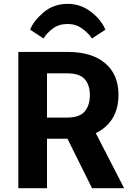

<svg xmlns="http://www.w3.org/2000/svg" viewBox="-20 -982 680 1002"><path d="M75.7 0V-710.9H334.7Q459.2 -710.9 528.8 -652.1Q598.4 -593.3 598.4 -486.6Q598.4 -379.2 528.4 -318.6Q458.5 -258.1 334.5 -258.1H225.3V0ZM225.3 -368.4H329.6Q395 -368.4 421.9 -400Q448.7 -431.6 449 -485.4Q449 -538.6 422 -569Q395 -599.4 329.6 -599.4H225.3ZM460.2 0 297.4 -327.9 455.3 -335 627.7 0ZM206.8 -781.2 137.5 -827.1Q152.8 -869.9 205.6 -915.9Q258.3 -961.9 333.3 -961.9Q401.1 -961.9 455.4 -919.8Q509.8 -877.7 529.8 -826.9L460 -781.2Q441.2 -809.6 408.3 -833.3Q375.5 -856.9 333.3 -856.9Q288.6 -856.9 257.2 -834.2Q225.8 -811.5 206.8 -781.2Z"/></svg>

Font: RobotoFlex
Style: Regular
Weight: 400
Designer: Berlow after Robertson
Foundry: Google
Version: Version 2.136